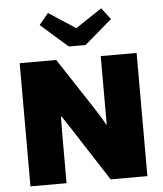

<svg xmlns="http://www.w3.org/2000/svg" viewBox="-55 -837 750 885"><g transform="rotate(-5 320.0 -394.5)"><path d="M217 -230V0H50V-570H219L370 -340Q404 -289 422 -254H425V-350V-570H591V0H421L266 -240L221 -308H218ZM487 -736 360 -627H282L157 -737L200 -789L324 -708L446 -789Z"/></g></svg>

Font: Lalezar
Style: Regular
Weight: 400
Designer: Borna Izadpanah
Foundry: Borna Izadpanah
Version: Version 1.004